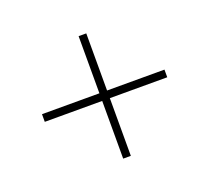

<svg xmlns="http://www.w3.org/2000/svg" viewBox="-86 -679 719 660"><g transform="rotate(-20 274.0 -349.0)"><path d="M50 -336V-364H498V-336ZM288 -125H260V-573H288Z"/></g></svg>

Font: Fustat ExtraLight
Style: Regular
Weight: 250
Designer: Mohamed Gaber, Khaled Hosny, Laura Garcia Mut
Foundry: Kief Type Foundry, Alif Type Foundry, Hard Type Foundry
Version: Version 1.007